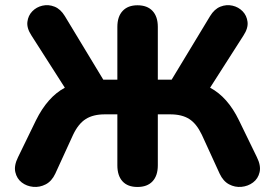

<svg xmlns="http://www.w3.org/2000/svg" viewBox="-20 -735 1093 764"><path d="M527 9Q488 9 467.5 -13.5Q447 -36 447 -77V-280H397Q351 -280 321.5 -261.5Q292 -243 271 -199L200 -44Q186 -14 162 -1.5Q138 11 112 8.5Q86 6 66.5 -9Q47 -24 41 -50Q35 -76 52 -110L123 -256Q169 -349 238 -386L105 -594Q86 -623 89 -648Q92 -673 108.5 -690Q125 -707 149 -712.5Q173 -718 197 -708.5Q221 -699 238 -671L391 -418H447V-628Q447 -669 468 -691.5Q489 -714 527 -714Q566 -714 587 -691.5Q608 -669 608 -628V-418H663L816 -671Q833 -699 857 -708.5Q881 -718 905 -712.5Q929 -707 945.5 -690Q962 -673 965 -648Q968 -623 949 -594L816 -386Q886 -349 931 -256L1002 -110Q1019 -76 1013 -50Q1007 -24 987 -9Q967 6 941 8.5Q915 11 891.5 -1.5Q868 -14 854 -44L783 -199Q762 -243 733 -261.5Q704 -280 657 -280H608V-77Q608 -36 587 -13.5Q566 9 527 9Z"/></svg>

Font: Chiron GoRound TC EB
Style: Regular
Weight: 700
Designer: Ryoko NISHIZUKA 西塚涼子 (kana, bopomofo & ideographs); Paul D. Hunt (Latin, Greek & Cyrillic); Sandoll Communications 산돌커뮤니
Foundry: Adobe
Version: Version 1.000;hotconv 1.1.1;makeotfexe 2.6.0